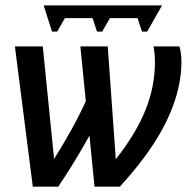

<svg xmlns="http://www.w3.org/2000/svg" viewBox="-20 -703 703 723"><path d="M316.9 -192.4Q288.6 -141.1 259 -93Q229.5 -44.9 199.2 0H103.5L36.1 -528.3H141.1L183.6 -104.5Q215.3 -154.3 246.3 -210Q277.3 -265.6 303.2 -321.8L282.7 -528.3H385.7L416 -103.5Q492.7 -200.7 528.1 -289.3Q563.5 -377.9 563.5 -469.7Q563.5 -482.4 562.3 -497.1Q561 -511.7 558.1 -528.3H655.8Q663.1 -502.9 663.1 -469.7Q663.1 -390.1 632.3 -306.6Q605.5 -233.4 556.4 -158.2Q507.3 -83 431.2 0H335.9ZM224.6 -634.8 195.3 -584H175.8L144.5 -682.6H590.3L534.2 -584H514.6L498 -634.8H394L364.7 -584H345.2L328.6 -634.8Z"/></svg>

Font: Arimo Medium
Style: Italic
Weight: 500
Italic angle: -12°
Designer: Steve Matteson
Foundry: Monotype Imaging Inc.
Version: Version 1.33